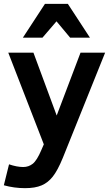

<svg xmlns="http://www.w3.org/2000/svg" viewBox="-30 -786 579 999"><path d="M17 69 -10 178C26 188 62.7 193 100 193C171.6 193 211.8 174.1 244.5 133C261.5 111.7 279 79 297 35L517 -512H389L265 -185L144 -512H13L198 -35L185 -5C169.7 31 154.8 54.7 140.5 66C126.2 77.3 109.7 83 91 83C69 83 44.3 78.3 17 69ZM335 -590H438L323 -766H204L89 -590H191L264 -675Z"/></svg>

Font: Fog Sans
Style: Bold
Weight: 700
Foundry: Intel Corporation
Version: Version 1.00